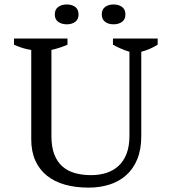

<svg xmlns="http://www.w3.org/2000/svg" viewBox="-20 -836 762 864"><path d="M43 -662.6H283.7V-634.8Q248.5 -619.6 211.4 -611.3V-224.1Q211.4 -174.3 224.6 -140.6Q237.8 -106.9 261.5 -86.4Q285.2 -65.9 317.9 -56.9Q350.6 -47.9 389.6 -47.9Q426.8 -47.9 458.5 -57.9Q490.2 -67.9 513.4 -89.4Q536.6 -110.8 549.6 -144.3Q562.5 -177.7 562.5 -225.1V-603Q540.5 -609.9 521.7 -618.2Q502.9 -626.5 488.3 -634.8V-662.6H689.5V-634.8Q653.8 -612.8 615.7 -603V-223.1Q615.7 -163.1 597.7 -119.4Q579.6 -75.7 547.6 -47.4Q515.6 -19 472.4 -5.4Q429.2 8.3 378.9 8.3Q319.8 8.3 272.2 -5.1Q224.6 -18.6 190.9 -45.7Q157.2 -72.8 138.9 -113.5Q120.6 -154.3 120.6 -209.5V-611.3Q101.6 -613.8 81.5 -620.1Q61.5 -626.5 43 -634.8ZM226.6 -771Q226.6 -793.5 241.9 -804.7Q257.3 -815.9 280.8 -815.9Q303.7 -815.9 318.6 -804.7Q333.5 -793.5 333.5 -771Q333.5 -749 318.6 -737.8Q303.7 -726.6 280.8 -726.6Q257.3 -726.6 241.9 -737.8Q226.6 -749 226.6 -771ZM438 -771Q438 -793.5 452.9 -804.7Q467.8 -815.9 490.7 -815.9Q514.2 -815.9 529.3 -804.7Q544.4 -793.5 544.4 -771Q544.4 -749 529.3 -737.8Q514.2 -726.6 490.7 -726.6Q467.8 -726.6 452.9 -737.8Q438 -749 438 -771Z"/></svg>

Font: PT Astra Serif
Style: Regular
Weight: 400
Designer: A.Korolkova, I. Chaeva
Foundry: ParaType Ltd
Version: Version 1.002